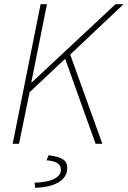

<svg xmlns="http://www.w3.org/2000/svg" viewBox="-20 -680 604 908"><path d="M40 0 172 -660H202L128 -290H130L526 -660H564L312 -422L464 0H432L288 -402L120 -244L70 0ZM146 208 144 184Q206 182 237 165.5Q268 149 268 124Q268 101 251 91Q234 81 200 78L210 54Q246 59 265 67Q284 75 291 86.5Q298 98 298 116Q298 144 279 164.5Q260 185 225.5 196Q191 207 146 208Z"/></svg>

Font: Source Sans 3 ExtraLight ExtraLight
Style: Italic
Weight: 250
Italic angle: -11°
Version: Version 3.052;hotconv 1.1.0;makeotfexe 2.6.0